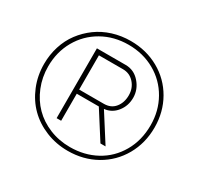

<svg xmlns="http://www.w3.org/2000/svg" viewBox="-152 -900 1131 1093"><g transform="rotate(30 413.0 -354.0)"><path d="M49.8 -355Q49.8 -416 67.4 -471.4Q85 -526.9 117.9 -570.8Q150.9 -614.7 195.3 -647.2Q239.7 -679.7 295.7 -697.3Q351.6 -714.8 413.1 -714.8Q515.6 -714.8 598.6 -668.2Q681.6 -621.6 728.8 -539.1Q775.9 -456.5 775.9 -355Q775.9 -252.9 728.8 -169.9Q681.6 -86.9 598.6 -40Q515.6 6.8 413.1 6.8Q336.4 6.8 268.8 -20.8Q201.2 -48.3 153.1 -96.2Q105 -144 77.4 -211.2Q49.8 -278.3 49.8 -355ZM750 -355Q750 -449.2 706.5 -525.9Q663.1 -602.5 585.9 -646.2Q508.8 -689.9 413.1 -689.9Q317.9 -689.9 241 -646.2Q164.1 -602.5 120.6 -525.9Q77.1 -449.2 77.1 -355Q77.1 -283.7 102.5 -221.2Q127.9 -158.7 172.1 -114Q216.3 -69.3 278.8 -43.7Q341.3 -18.1 413.1 -18.1Q507.8 -18.1 584.2 -59.6Q660.6 -101.1 705.3 -178.5Q750 -255.9 750 -355ZM266.1 -582H455.1Q510.3 -582 548.1 -538.8Q585.9 -495.6 585.9 -440.9Q585.9 -387.7 554.2 -347.9Q522.5 -308.1 473.1 -303.2L587.9 -123H554.2L440.9 -300.8H295.9V-123H266.1ZM458 -328.1Q504.9 -328.1 531 -360.4Q557.1 -392.6 557.1 -440.9Q557.1 -487.8 527.8 -520.5Q498.5 -553.2 454.1 -553.2H295.9V-328.1Z"/></g></svg>

Font: Rawline ExtraLight
Style: Regular
Weight: 275
Designer: Matt McInerney, Pablo Impallari, Rodrigo Fuenzalida
Foundry: Matt McInerney, Pablo Impallari, Rodrigo Fuenzalida
Version: Version 4.020;PS 004.020;hotconv 1.0.88;makeotf.lib2.5.64775